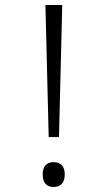

<svg xmlns="http://www.w3.org/2000/svg" viewBox="-20 -734 393 765"><path d="M174 -188 161 -714H228L215 -188ZM150 -39Q150 -63 161.5 -75.5Q173 -88 193 -88Q215 -88 226.5 -75.5Q238 -63 238 -39Q238 -14 226.5 -1.5Q215 11 193 11Q173 11 161.5 -1.5Q150 -14 150 -39Z"/></svg>

Font: Noto Sans Devanagari Light
Style: Regular
Weight: 300
Version: Version 2.003